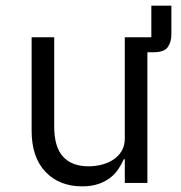

<svg xmlns="http://www.w3.org/2000/svg" viewBox="-20 -648 640 680"><path d="M587 -526Q587 -500 574.5 -481.5Q562 -463 524 -463H502V0H422V-84H418Q410 -65 398 -47.5Q386 -30 368.5 -17Q351 -4 327 4Q303 12 271 12Q190 12 141 -39.5Q92 -91 92 -185V-516H172V-199Q172 -128 203 -93.5Q234 -59 294 -59Q318 -59 341 -65Q364 -71 382 -83Q400 -95 411 -113.5Q422 -132 422 -158V-516H516V-628H587Z"/></svg>

Font: IBM Plaex Mono
Style: Regular
Weight: 400
Designer: Mike Abbink, Paul van der Laan, Pieter van Rosmalen
Foundry: Bold Monday
Version: Version 2.003